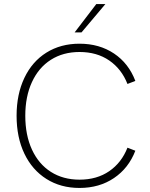

<svg xmlns="http://www.w3.org/2000/svg" viewBox="-20 -921 739 949"><path d="M62 -349Q62 -455 100.5 -536Q139 -617 209.5 -661Q280 -705 373 -705Q471 -705 543.5 -656.5Q616 -608 649 -521L610 -506Q581 -580 520 -622Q459 -664 373 -664Q292 -664 231.5 -625.5Q171 -587 138 -515.5Q105 -444 105 -349Q105 -253 138 -181.5Q171 -110 231.5 -71.5Q292 -33 373 -33Q459 -33 520 -75Q581 -117 610 -191L649 -176Q616 -90 543.5 -41Q471 8 373 8Q280 8 209.5 -36.5Q139 -81 100.5 -161.5Q62 -242 62 -349ZM456 -901H501L383 -761H349Z"/></svg>

Font: Hanken Grotesk ExtraLight
Style: Regular
Weight: 200
Designer: Alfredo Marco Pradil
Foundry: Hanken Design Co.
Version: Version 3.014